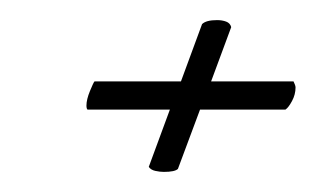

<svg xmlns="http://www.w3.org/2000/svg" viewBox="-20 -288 325 191"><path d="M143 -117Q139 -117 134.5 -118Q130 -119 128 -122L149 -179H67Q66 -180 66 -183Q66 -189 69.5 -197.5Q73 -206 74 -207H160L181 -264Q185 -268 196 -268Q201 -268 205 -266.5Q209 -265 210 -261L190 -207H272Q274 -203 274 -201Q274 -194 270.5 -187.5Q267 -181 264 -179H179L157 -120Q154 -117 143 -117Z"/></svg>

Font: Gwendolyn
Style: Bold
Weight: 700
Designer: Robert E. Leuschke
Foundry: Robert E. Leuschke
Version: Version 1.010; ttfautohint (v1.8.3)